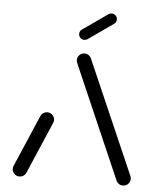

<svg xmlns="http://www.w3.org/2000/svg" viewBox="-51 -733 634 776"><g transform="rotate(5 266.5 -344.5)"><path d="M56.7 0Q44.4 0 35.7 -8.7Q27 -17.4 27 -29.6Q27 -35.9 30 -41.9L120 -251.5Q123.7 -259.3 130.9 -263.9Q138.1 -268.5 146.7 -268.5Q158.9 -268.5 167.6 -259.8Q176.3 -251.1 176.3 -238.9Q176.3 -232.6 173.3 -226.7L83.3 -17Q79.6 -9.3 72.4 -4.6Q65.2 0 56.7 0ZM505.9 -29.6Q505.9 -17.4 497.2 -8.7Q488.5 0 476.3 0Q467.4 0 460.4 -4.6Q453.3 -9.3 449.6 -17L249.6 -476.7Q246.7 -482.6 246.7 -489.3Q246.7 -501.1 255.2 -509.8Q263.7 -518.5 275.9 -518.5Q284.8 -518.5 291.9 -513.9Q298.9 -509.3 302.6 -501.5L503 -41.9Q505.9 -35.9 505.9 -29.6ZM269.6 -573Q260 -573 253.5 -579.6Q247 -586.3 247 -595.6Q247 -607 256.7 -613.7L358.1 -684.8Q364.1 -688.9 371.1 -688.9Q380.7 -688.9 387.2 -682.4Q393.7 -675.9 393.7 -666.3Q393.7 -654.8 384.1 -648.1L282.6 -577Q276.7 -573 269.6 -573Z"/></g></svg>

Font: 26F Galaxy Hebrew Medium
Style: Regular
Weight: 500
Designer: C₂₉H₂₅N₃O₅
Version: Version 1.000